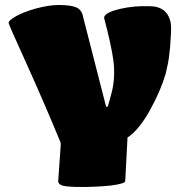

<svg xmlns="http://www.w3.org/2000/svg" viewBox="-20 -600 726 765"><path d="M402.8 -174.8H409.2Q415.5 -193.8 426.8 -238.8Q439.5 -295.9 432.1 -356Q424.8 -414.6 395 -527.8V-532.2Q401.4 -551.3 457.8 -564.5Q514.2 -577.6 576.2 -575.2Q625.5 -575.2 647 -543Q657.2 -526.4 660.2 -508.8Q663.1 -491.2 660.2 -450.2Q658.7 -412.1 653.8 -377.9Q651.4 -353 640.1 -306.2Q619.6 -236.8 577.1 -160.2Q533.2 -81.5 487.8 -51.8V-46.9L479 121.1Q479 131.8 421.9 139.2Q364.7 145 306.2 145Q249 145 230.5 139.9Q211.9 134.8 211.9 121.1L222.2 -25.9Q222.2 -29.3 220.2 -35.2Q151.4 -201.2 84 -350.1Q14.2 -503.4 14.2 -508.8Q14.2 -519 44.2 -535.6Q74.2 -552.2 122.1 -565.9Q175.8 -580.1 212.9 -580.1Q262.7 -580.1 284.4 -570.3Q306.2 -560.5 311 -533.2Z"/></svg>

Font: GGS TheRock Black
Style: Regular
Weight: 900
Designer: Rodrigo Fuenzalida (2012); Goodgame Studios (2014)
Foundry: Rodrigo Fuenzalida,2012;  GGS,2014
Version: Version 1.002 | FøM Mod